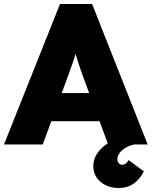

<svg xmlns="http://www.w3.org/2000/svg" viewBox="-32 -720 756 957"><path d="M-12 0 267 -700H427L704 0H507L387 -325Q377 -352 369 -375Q361 -398 354 -420Q347 -442 340.5 -465Q334 -488 329 -515L361 -516Q355 -487 348.5 -464Q342 -441 335 -420Q328 -399 319.5 -376Q311 -353 301 -325L181 0ZM124 -116 183 -256H507L562 -116ZM433 108Q433 82 445 58Q457 34 479.5 14Q502 -6 534 -22.5Q566 -39 605 -49L638 0Q615 4 595.5 15.5Q576 27 564.5 42Q553 57 553 73Q553 85 559.5 93Q566 101 577 101Q588 101 595 95.5Q602 90 609 78L685 134Q668 170 636.5 193.5Q605 217 559 217Q523 217 494.5 203Q466 189 449.5 164.5Q433 140 433 108Z"/></svg>

Font: Mach ExtraBold
Style: Regular
Weight: 800
Version: Version 1.002